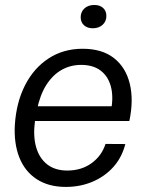

<svg xmlns="http://www.w3.org/2000/svg" viewBox="-20 -726 605 756"><path d="M239 10Q171.2 10 124.4 -20.6Q77.7 -51.2 56 -106.3Q34.3 -161.5 38.5 -234.7Q44.3 -323.3 78.8 -390.7Q113.2 -458 171.4 -496Q229.7 -534 305.5 -534Q381.7 -534 428.3 -497.6Q475 -461.2 490.9 -396.8Q506.8 -332.3 489.3 -249.5H117.7Q109.8 -190.8 122.2 -146.9Q134.7 -103 165.8 -78.7Q197 -54.5 244.7 -54.5Q300.3 -54.5 340.2 -83.2Q380.2 -112 395.5 -159.3L473.5 -158.8Q459.8 -105.5 425.7 -67.8Q391.5 -30.2 343.4 -10.1Q295.3 10 239 10ZM125.3 -293.2 114.2 -307.7H430.3L417.5 -292.8Q427.3 -346.2 416.3 -386.3Q405.3 -426.3 375.8 -448.4Q346.2 -470.5 299.5 -470.5Q257.7 -470.5 222.8 -450.9Q188 -431.3 162.8 -392.2Q137.7 -353 125.3 -293.2ZM345 -614.7Q323.6 -614.7 310.6 -626.7Q297.7 -638.7 297.7 -658Q297.7 -679.1 312.4 -692.8Q327.1 -706.4 351.6 -706.4Q373 -706.4 385.9 -694.8Q398.9 -683.1 398.9 -663.1Q398.9 -642 384.1 -628.4Q369.4 -614.7 345 -614.7Z"/></svg>

Font: Mona Sans ExtraLight
Style: Italic
Weight: 200
Italic angle: -11.6951°
Designer: Deni Anggara
Foundry: GitHub
Version: Version 2.000